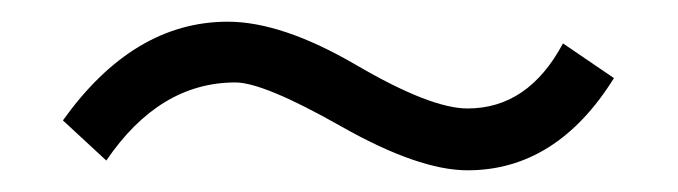

<svg xmlns="http://www.w3.org/2000/svg" viewBox="-20 -352 625 177"><path d="M197 -276Q127 -276 78 -204L38 -241Q103 -332 190 -332Q240 -332 308.5 -292Q377 -252 411 -252Q467 -252 499 -312L546 -280Q493 -195 411 -195Q366 -195 294.5 -235.5Q223 -276 197 -276Z"/></svg>

Font: Hind Siliguri Light
Style: Regular
Weight: 300
Designer: Jyotish Sonowal
Foundry: Indian Type Foundry
Version: Version 1.001;PS 1.0;hotconv 1.0.86;makeotf.lib2.5.63406; tt